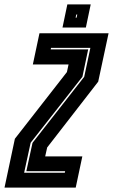

<svg xmlns="http://www.w3.org/2000/svg" viewBox="-50 -851 512 871"><path d="M-29.5 0 17.5 -221.5 253.5 -524 261 -558.5H99L129 -700H442.5L395.5 -480.5L164 -182L155 -141.5H323.5L293.5 0ZM59.5 -67.5H244L245.5 -74.5H69.5L97.5 -203L332 -502.5L360 -634H181.5L180 -627H350L324 -503L89 -203.5ZM233.5 -726 255.5 -831H361.5L339.5 -726ZM293 -771H297.5L300.5 -785H296Z"/></svg>

Font: Tourney Condensed ExtraBold
Style: Italic
Weight: 800
Width: 3
Italic angle: -12°
Designer: Tyler Finck
Foundry: Etcetera Type Co
Version: Version 1.010; ttfautohint (v1.8.3)